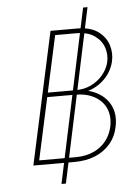

<svg xmlns="http://www.w3.org/2000/svg" viewBox="-58 -804 688 952"><g transform="rotate(-5 286.0 -328.0)"><path d="M78 0 221 -658H353Q419 -658 457 -630.5Q495 -603 508 -562Q521 -521 511 -479Q505 -453 489.5 -427.5Q474 -402 448.5 -381Q423 -360 390 -348Q357 -336 316 -336L319 -352Q384 -352 429 -326.5Q474 -301 493.5 -257Q513 -213 501 -156Q491 -107 461 -72Q431 -37 386 -18.5Q341 0 283 0ZM109 -23H288Q363 -23 412 -59.5Q461 -96 475 -160Q485 -210 468.5 -248.5Q452 -287 412 -309.5Q372 -332 314 -332H166L171 -354H318Q364 -354 398.5 -371.5Q433 -389 456 -417Q479 -445 487 -477Q496 -515 484 -551Q472 -587 438 -611Q404 -635 346 -635H242ZM209 103 392 -759H414L231 103Z"/></g></svg>

Font: Ysabeau Infant Thin
Style: Italic
Weight: 250
Italic angle: -12°
Designer: Christian Thalmann (Catharsis Fonts)
Version: Version 2.001;gftools[0.9.30]; featfreeze: ss01,ss02,lnum